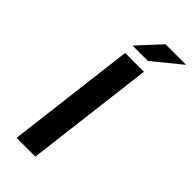

<svg xmlns="http://www.w3.org/2000/svg" viewBox="-260 -869 918 918"><g transform="rotate(45 199.0 -410.0)"><path d="M72 0H199L279 -654H152ZM398 -820H259L152 -704H256Z"/></g></svg>

Font: Falling Sky
Style: ExtObl
Weight: 400
Designer: Paul D. Hunt
Foundry: Adobe Systems Incorporated
Version: Version 1.02